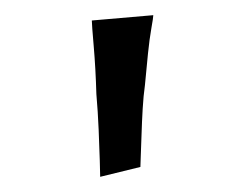

<svg xmlns="http://www.w3.org/2000/svg" viewBox="-20 -725 323 253"><path d="M112 -492Q112 -496 111.5 -513Q111 -530 110 -554Q109 -578 107 -601Q106 -635 103.5 -664Q101 -693 101 -698L182 -705Q182 -702 179.5 -688Q177 -674 175 -654.5Q173 -635 171 -613Q169 -599 168 -581.5Q167 -564 166.5 -547.5Q166 -531 165.5 -519.5Q165 -508 165 -505Z"/></svg>

Font: Truculenta Light
Style: Regular
Weight: 300
Version: Version 1.002